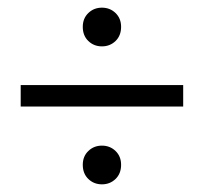

<svg xmlns="http://www.w3.org/2000/svg" viewBox="-20 -580 532 501"><path d="M246 -459Q225 -459 210.5 -473Q196 -487 196 -510Q196 -532 210.5 -546Q225 -560 246 -560Q267 -560 281.5 -546Q296 -532 296 -510Q296 -487 281.5 -473Q267 -459 246 -459ZM34 -302V-358H458V-302ZM246 -99Q225 -99 210.5 -113Q196 -127 196 -150Q196 -172 210.5 -186Q225 -200 246 -200Q267 -200 281.5 -186Q296 -172 296 -150Q296 -127 281.5 -113Q267 -99 246 -99Z"/></svg>

Font: Assistant
Style: Regular
Weight: 400
Designer: Hebrew By Ben Nathan, Latin by Paul Hunt
Version: Version 3.000